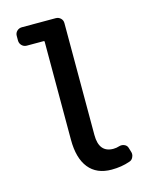

<svg xmlns="http://www.w3.org/2000/svg" viewBox="-117 -846 734 934"><g transform="rotate(-15 250.0 -379.0)"><path d="M328.1 12.7Q252.9 12.7 213.4 -36.6Q173.8 -85.9 173.8 -178.7V-672.9Q173.8 -676.8 169.9 -676.8H85Q70.3 -676.8 60.1 -687Q49.8 -697.3 49.8 -711.9V-735.4Q49.8 -750 60.1 -759.8Q70.3 -769.5 85 -769.5H254.9Q269.5 -769.5 279.8 -759.8Q290 -750 290 -735.4V-171.9Q290 -83 362.3 -83Q377.9 -83 392.6 -87.9Q406.2 -91.8 418.5 -86.4Q430.7 -81.1 434.6 -69.3L441.4 -46.9Q443.4 -41 443.4 -35.2Q443.4 -27.3 439.5 -19.5Q433.6 -5.9 419.9 -2Q377.9 12.7 328.1 12.7Z"/></g></svg>

Font: Gen Jyuu Gothic L Monospace Medium
Style: Regular
Weight: 500
Designer: [Source Han Sans]
Ryoko NISHIZUKA  (kana & ideographs); Paul D. Hunt (Latin, Greek & Cyrillic); Wenlong ZHANG  (bopomofo
Version: Version 1.002.20150607